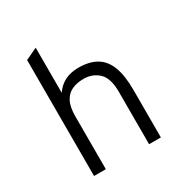

<svg xmlns="http://www.w3.org/2000/svg" viewBox="-167 -855 949 988"><g transform="rotate(-30 308.0 -361.0)"><path d="M110 0V-689L180 -722V-454Q226.5 -523 318 -523Q382.5 -523 424.5 -498.2Q466.5 -473.5 486.8 -420.5Q507 -367.5 507 -283V0H437V-312Q437 -393 401.2 -426.5Q365.5 -460 312 -460Q273 -460 243.2 -446.5Q213.5 -433 196.8 -401.2Q180 -369.5 180 -314V0Z"/></g></svg>

Font: Overpass Mono Light
Style: Regular
Weight: 300
Monospace: yes
Designer: Delve Withrington, Dave Bailey
Foundry: Delve Fonts LLC
Version: Version 4.000